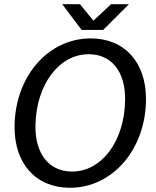

<svg xmlns="http://www.w3.org/2000/svg" viewBox="-20 -876 740 910"><path d="M312 14C515 14 672 -171 672 -407C672 -580 571 -694 410 -694C206 -694 49 -510 49 -273C49 -100 150 14 312 14ZM318 -63C211 -65 146 -148 148 -281C151 -476 262 -622 404 -619C511 -617 575 -534 573 -401C570 -204 459 -60 318 -63ZM367 -734H469L591 -856H506L423 -778L359 -856H275Z"/></svg>

Font: Ronzino Oblique
Style: Italic
Weight: 400
Italic angle: -8°
Designer: Nunzio Mazzaferro
Foundry: Collletttivo
Version: Version 1.000;Glyphs 3.3 (3337)